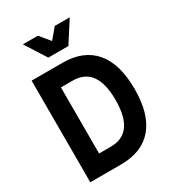

<svg xmlns="http://www.w3.org/2000/svg" viewBox="-241 -1176 1183 1309"><g transform="rotate(-30 350.0 -522.0)"><path d="M77 0V-800H320Q485 -800 571 -698.5Q657 -597 657 -400Q657 -203 571 -101.5Q485 0 320 0ZM227 -140H320Q507 -140 507 -400Q507 -660 320 -660H227ZM518 -1044 412 -879H254L149 -1044H267L333 -964L400 -1044Z"/></g></svg>

Font: Martian Mono SemiBold
Style: Regular
Weight: 600
Monospace: yes
Designer: Roman Shamin
Foundry: Evil Martians
Version: Version 1.000; ttfautohint (v1.8.4.7-5d5b)